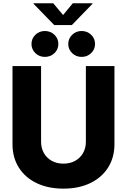

<svg xmlns="http://www.w3.org/2000/svg" viewBox="-20 -1125 763 1155"><path d="M361.3 9.8Q269.5 9.8 200.4 -23.4Q131.3 -56.6 93.3 -116.9Q55.2 -177.2 55.2 -257.8V-727.5H227.1V-272.5Q227.1 -233.9 244.1 -204.1Q261.2 -174.3 291.3 -157.5Q321.3 -140.6 361.3 -140.6Q401.9 -140.6 432.1 -157.5Q462.4 -174.3 479.5 -204.1Q496.6 -233.9 496.6 -272.5V-727.5H668.5V-257.8Q668.5 -177.2 630.1 -116.9Q591.8 -56.6 522.7 -23.4Q453.6 9.8 361.3 9.8ZM471.2 -782.7Q437.5 -782.7 414.1 -805.4Q390.6 -828.1 390.6 -860.4Q390.6 -893.1 414.1 -915.8Q437.5 -938.5 471.2 -938.5Q504.9 -938.5 528.3 -915.8Q551.8 -893.1 551.8 -860.8Q551.8 -828.1 528.3 -805.4Q504.9 -782.7 471.2 -782.7ZM250 -782.7Q216.3 -782.7 192.9 -805.4Q169.4 -828.1 169.4 -860.4Q169.4 -893.1 192.9 -915.8Q216.3 -938.5 250 -938.5Q284.2 -938.5 307.6 -915.8Q331.1 -893.1 331.1 -860.8Q331.1 -828.1 307.6 -805.4Q284.2 -782.7 250 -782.7ZM300.3 -1105.5 359.4 -1034.7 418 -1105.5H536.6V-1102.5L412.1 -974.1H306.2L181.6 -1102.5V-1105.5Z"/></svg>

Font: Inter 17pt ExtraBold
Style: Regular
Weight: 800
Version: Version 4.001;git-66647c0bb